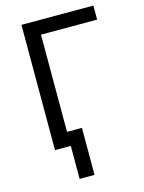

<svg xmlns="http://www.w3.org/2000/svg" viewBox="-132 -792 794 1057"><g transform="rotate(-15 265.0 -263.0)"><path d="M507 -714V-634H187V-80H272V188H187V0H97V-714Z"/></g></svg>

Font: Noto Sans
Style: Regular
Weight: 400
Designer: Monotype Design Team
Foundry: Monotype Imaging Inc.
Version: Version 1.902